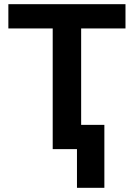

<svg xmlns="http://www.w3.org/2000/svg" viewBox="-20 -713 639 918"><path d="M348 185V0H232V-577H20V-693H580V-577H368V-116H479V185Z"/></svg>

Font: Ubuntu Sans
Style: Bold
Weight: 700
Designer: Dalton Maag Ltd
Foundry: Dalton Maag Ltd
Version: Version 1.006; ttfautohint (v1.8.4.7-5d5b)